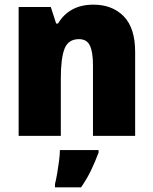

<svg xmlns="http://www.w3.org/2000/svg" viewBox="-20 -583 658 824"><path d="M381 -563Q462 -563 511 -513Q560 -463 560 -360V0H379V-304Q379 -359 366 -387Q353 -415 319 -415Q273 -415 257 -374Q241 -333 241 -246V0H60V-553H198L221 -482H229Q252 -521 290 -542Q328 -563 381 -563ZM403 72Q388 112 371 147.5Q354 183 328 221H216V207Q221 187 225.5 160.5Q230 134 233.5 107Q237 80 237 61H403Z"/></svg>

Font: Noto Sans Sinhala UI SemiCondensed Black
Style: Regular
Weight: 900
Width: 4
Designer: Jelle Bosma - Monotype Design Team
Foundry: Monotype Imaging Inc.
Version: Version 2.006; ttfautohint (v1.8.4.7-5d5b)